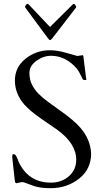

<svg xmlns="http://www.w3.org/2000/svg" viewBox="-20 -972 541 1005"><path d="M412 -683Q417 -683 417 -672L430 -568Q432 -558 432 -555.5Q432 -553 424.5 -553Q417 -553 415 -555Q413 -557 411 -561.5Q409 -566 406 -572Q403 -578 400 -583Q390 -606 368 -628Q314 -680 247 -680Q207 -680 170.5 -653.5Q134 -627 134 -591Q134 -555 147.5 -528.5Q161 -502 183 -480Q205 -458 233.5 -437.5Q262 -417 291 -396Q369 -341 401 -303Q453 -243 457 -169Q457 -86 393.5 -36.5Q330 13 245 13Q191 13 159 2Q127 -9 115 -14Q103 -19 97 -19Q91 -19 90 -18L66 -13Q60 -13 58 -23Q44 -145 44 -152.5Q44 -160 45 -162.5Q46 -165 52 -165Q65 -165 77 -126Q128 -16 247 -16Q302 -16 340.5 -49.5Q379 -83 379 -136Q379 -221 278 -294Q249 -314 195 -351Q141 -388 108 -424Q58 -481 58 -550.5Q58 -620 113.5 -664.5Q169 -709 241 -709Q278 -709 322.5 -696.5Q367 -684 385 -679ZM363 -951Q365 -952 367 -952Q369 -952 374 -945.5Q379 -939 379 -936.5Q379 -934 376 -930L255 -773Q246 -762 242 -762Q238 -762 230 -773L114 -930Q111 -934 111 -936.5Q111 -939 115.5 -945.5Q120 -952 123 -952Q126 -952 128 -951L232 -841Q234 -840 237.5 -835.5Q241 -831 242 -831Q243 -831 247 -835.5Q251 -840 252 -841Z"/></svg>

Font: Cardo
Style: Regular
Weight: 400
Designer: David J. Perry
Foundry: David J. Perry
Version: Version 1.0451